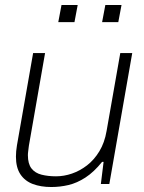

<svg xmlns="http://www.w3.org/2000/svg" viewBox="-20 -739 578 771"><path d="M186 12Q144 12 112 0Q80 -12 62 -39Q44 -66 44 -110Q44 -121 45 -132Q46 -143 48 -155L113 -526H161L96 -154Q95 -144 93.5 -134Q92 -124 92 -116Q92 -81 106.5 -62.5Q121 -44 147 -37.5Q173 -31 205 -31Q237 -31 269 -42Q301 -53 329.5 -75Q358 -97 379 -131.5Q400 -166 408 -213L463 -526H511L419 0H385L396 -89H390Q357 -48 323 -26Q289 -4 255 4Q221 12 186 12ZM214 -650 227 -719H292L279 -650ZM390 -650 403 -719H468L455 -650Z"/></svg>

Font: Archivo SemiBold Thin
Style: Italic
Weight: 250
Italic angle: -10°
Version: Version 2.001